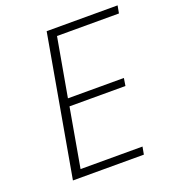

<svg xmlns="http://www.w3.org/2000/svg" viewBox="-129 -802 819 903"><g transform="rotate(-20 280.5 -351.0)"><path d="M244 -664 192 -371H472L466 -333H186L134 -38H444L437 0H82L206 -702H561L554 -664Z"/></g></svg>

Font: Fz Poppins ExtLt
Style: Italic
Weight: 200
Italic angle: -10°
Designer: Ninad Kale (Devanagari), Jonny Pinhorn (Latin)
Foundry: Indian Type Foundry
Version: Vit hóa bi Vntype.Com & FontZin.Com